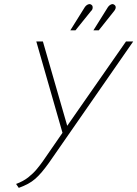

<svg xmlns="http://www.w3.org/2000/svg" viewBox="-20 -901 666 931"><path d="M421 -847Q427 -852 428.5 -858Q430 -864 429 -869.5Q428 -875 423 -878Q418 -882 412 -881Q406 -880 400.5 -876Q395 -872 391 -866L321 -754H346ZM533 -847Q538 -853 540 -859Q542 -865 540.5 -870Q539 -875 534 -878Q529 -882 523.5 -881Q518 -880 512.5 -876Q507 -872 503 -866L433 -754H459ZM591 -700 306 -291 188 -700H156L283 -257L187 -118Q175 -101 158 -80.5Q141 -60 117 -41Q93 -22 58 -9L71 10Q96 1 115.5 -9.5Q135 -20 151 -34Q167 -48 183 -67Q199 -86 217 -111L626 -700Z"/></svg>

Font: Advent Pro ExtraLight
Style: Italic
Weight: 250
Italic angle: -12°
Version: Version 3.000